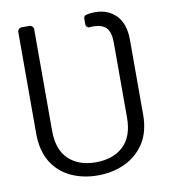

<svg xmlns="http://www.w3.org/2000/svg" viewBox="-83 -792 785 890"><g transform="rotate(-10 309.0 -347.0)"><path d="M179.3 -0.7Q122.9 -27.7 90.2 -81.3Q57.9 -135.7 57.9 -214.5V-691.8Q57.9 -699.9 63.6 -705.6Q69.2 -711.3 77.4 -711.3H113.3Q121.4 -711.3 127.1 -705.6Q132.8 -699.9 132.8 -691.8V-214.5Q132.8 -124.3 180.8 -79.5Q228.3 -35.2 307.9 -35.2Q388.8 -35.2 437.1 -79.9Q485.4 -124.6 485.4 -214.5V-567.5Q485.4 -616.5 465.6 -637.1Q445.3 -657.7 405.2 -657.7Q394.2 -657.7 387.8 -657Q380.7 -656.2 375.4 -661Q370 -665.8 370 -672.9V-701.3Q370 -707 373.6 -711.3Q377.1 -715.6 382.8 -716.6Q387.8 -718 395.2 -719.1Q409.8 -721.2 424.4 -721.2Q485.1 -721.2 523.4 -681.8Q561.4 -642 561.4 -567.5V-214.5Q561.4 -135.7 527.3 -81.7Q492.5 -28.1 435.4 -1.1Q377.5 26.3 307.9 26.3Q236.5 26.3 179.3 -0.7Z"/></g></svg>

Font: DeltaSans Light
Style: Regular
Weight: 300
Designer: Rasmus Andersson
Foundry: rsms
Version: Version 3.012